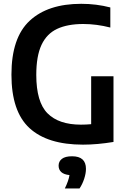

<svg xmlns="http://www.w3.org/2000/svg" viewBox="-20 -770 690 1032"><path d="M426 7.5Q235 7.5 138.2 -81.8Q41.5 -171 41.5 -369Q41.5 -567.5 139.5 -658.5Q237.5 -749.5 416.5 -749.5Q498 -749.5 573 -730V-622Q499 -641 427.5 -641Q343.5 -641 287.5 -615Q231.5 -589 203.2 -529Q175 -469 175 -367.5Q175 -221.5 235.5 -160.8Q296 -100 415 -100Q443 -100 470 -102.5V-360H590V-7Q502 7.5 426 7.5ZM328.5 243Q349 201 353.5 171Q323.5 168 309.2 154.8Q295 141.5 295 120.5Q295 97.5 312.8 83.8Q330.5 70 367.5 70Q442 70 442 137.5Q442 162 432.5 191Q423 220 407.5 243Z"/></svg>

Font: Encode Sans SemiCondensed SemiCondensed SemiBold
Style: Regular
Weight: 600
Width: 4
Designer: Multiple Designers
Foundry: Impallari Type
Version: Version 3.000; ttfautohint (v1.8.3) -l 8 -r 50 -G 200 -x 14 